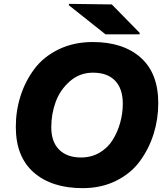

<svg xmlns="http://www.w3.org/2000/svg" viewBox="-20 -962 862 996"><path d="M246 -302Q246 -226 287 -185.5Q328 -145 400 -145Q454 -145 496.5 -170Q539 -195 564.5 -236Q590 -277 603.5 -325.5Q617 -374 617 -424Q617 -502 577 -543.5Q537 -585 462 -585Q393 -585 342 -540Q291 -495 268.5 -432.5Q246 -370 246 -302ZM62 -304Q62 -387 86.5 -464Q111 -541 158.5 -604.5Q206 -668 284.5 -706Q363 -744 461 -744Q619 -744 710 -663Q801 -582 801 -427Q801 -344 777 -267.5Q753 -191 706.5 -127Q660 -63 583 -24.5Q506 14 409 14Q248 14 155 -67.5Q62 -149 62 -304ZM337 -935 338 -942 560 -939 705 -791 704 -784H527Z"/></svg>

Font: Nacelle Heavy
Style: Italic
Weight: 800
Italic angle: -12°
Designer: Sora Sagano
Foundry: Sora Sagano
Version: Version 1.000;FEAKit 1.0